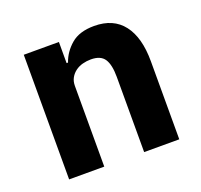

<svg xmlns="http://www.w3.org/2000/svg" viewBox="-99 -648 795 760"><g transform="rotate(-20 298.0 -268.5)"><path d="M69 0V-525H217V-436H223Q237 -477 272 -507Q307 -537 369 -537Q450 -537 491.5 -483Q533 -429 533 -329V0H385V-317Q385 -368 369 -392.5Q353 -417 312 -417Q294 -417 277 -412.5Q260 -408 246.5 -398Q233 -388 225 -373.5Q217 -359 217 -340V0Z"/></g></svg>

Font: IBM Plex Arabic
Style: Bold
Weight: 700
Designer: Mike Abbink, Paul van der Laan, Pieter van Rosmalen, Wael Morcos, Khajak Apelian
Foundry: Bold Monday
Version: Version 1.0